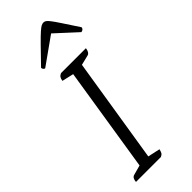

<svg xmlns="http://www.w3.org/2000/svg" viewBox="-283 -913 947 947"><g transform="rotate(-45 190.0 -439.5)"><path d="M30 0Q32 -27 49 -31L100 -45L187 -595L126 -609Q128 -622 132.5 -629Q137 -636 148 -641H322Q318 -614 303 -610L250 -597L162 -46L226 -32Q223 -19 219 -12Q215 -5 204 0ZM263 -879Q270 -879 276.5 -875Q283 -871 294 -857Q305 -843 325 -812.5Q345 -782 380 -729Q380 -723 374.5 -718Q369 -713 362 -713L252 -814L110 -713Q105 -713 101 -718Q97 -723 97 -729Q148 -782 178 -812.5Q208 -843 224 -857Q240 -871 248 -875Q256 -879 263 -879Z"/></g></svg>

Font: Petrona Light
Style: Italic
Weight: 300
Italic angle: -9°
Designer: Ringo R. Seeber
Foundry: Ringo R. Seeber
Version: Version 2.001; ttfautohint (v1.8.3)